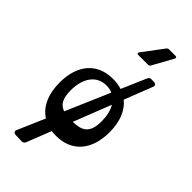

<svg xmlns="http://www.w3.org/2000/svg" viewBox="-359 -1071 1366 1366"><g transform="rotate(45 324.0 -388.0)"><path d="M331 -807H429C437 -807 443 -810 447 -818L532 -972C538 -982 533 -990 522 -990H457C449 -990 444 -987 439 -981L322 -825C314 -815 318 -807 331 -807ZM482 -509 565 -722C572 -739 562 -750 544 -750L520 -751C506 -752 498 -745 492 -732L412 -547C385 -556 356 -560 324 -560C167 -560 73 -453 73 -273C73 -156 113 -69 185 -23L96 183C89 200 98 211 116 212L178 214C192 214 201 208 206 194L278 11C293 13 308 14 324 14C480 14 575 -94 575 -273C575 -380 542 -461 482 -509ZM168 -289C168 -416 228 -494 324 -494C346 -494 366 -490 384 -482L241 -151C194 -166 168 -204 168 -289ZM337 -141 448 -424C469 -389 480 -343 480 -289C480 -168 426 -143 337 -141Z"/></g></svg>

Font: OpenDyslexic3
Style: Regular
Weight: 400
Designer: Abelardo Gonzalez
Version: Version 3.001;PS 003.001;hotconv 1.0.88;makeotf.lib2.5.64775